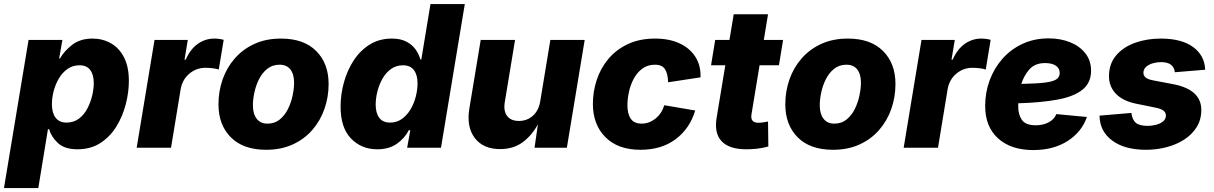

<svg xmlns="http://www.w3.org/2000/svg" viewBox="-44 -748 6148 972"><path d="M-23.9 204.1 100.6 -545.9H272L255.4 -452.1H259.8Q281.2 -490.2 322 -521.5Q362.8 -552.7 423.8 -552.7Q475.1 -552.7 516.8 -529.3Q558.6 -505.9 583.5 -458.3Q608.4 -410.6 608.4 -337.9Q608.4 -281.7 593 -221.4Q577.6 -161.1 546.1 -109.1Q514.6 -57.1 465.3 -24.7Q416 7.8 348.1 7.8Q282.7 7.8 248.8 -24.2Q214.8 -56.2 205.1 -93.8H198.7L149.9 204.1ZM292.5 -127.4Q329.6 -127.4 356 -147.7Q382.3 -168 398.7 -199.5Q415 -231 422.9 -265.1Q430.7 -299.3 430.7 -327.1Q430.7 -369.6 412.8 -393.6Q395 -417.5 358.4 -417.5Q324.2 -417.5 298.1 -399.2Q272 -380.9 254.4 -351.3Q236.8 -321.8 227.8 -287.4Q218.8 -252.9 218.8 -220.2Q218.8 -176.8 237.5 -152.1Q256.3 -127.4 292.5 -127.4Z M647.9 0 738.3 -545.9H906.7L890.1 -445.8H896Q919.9 -500 958 -526.4Q996.1 -552.7 1040.5 -552.7Q1064.9 -552.7 1088.4 -546.4L1063.5 -396Q1051.3 -400.4 1031.5 -402.6Q1011.7 -404.8 996.6 -404.8Q949.7 -404.8 914.3 -374.8Q878.9 -344.7 870.6 -296.4L821.8 0Z M1303.7 10.3Q1187.5 10.3 1124.8 -52.7Q1062 -115.7 1062 -219.7Q1062 -286.1 1083 -345.9Q1104 -405.8 1144.8 -452.4Q1185.5 -499 1244.4 -525.9Q1303.2 -552.7 1378.4 -552.7Q1494.1 -552.7 1556.9 -489.7Q1619.6 -426.8 1619.6 -322.8Q1619.6 -256.8 1598.6 -196.8Q1577.6 -136.7 1537.1 -90.1Q1496.6 -43.5 1437.7 -16.6Q1378.9 10.3 1303.7 10.3ZM1310.1 -122.1Q1346.7 -122.1 1372.3 -143.1Q1397.9 -164.1 1414.1 -196.8Q1430.2 -229.5 1437.5 -265.1Q1444.8 -300.8 1444.8 -329.6Q1444.8 -372.6 1426 -396.5Q1407.2 -420.4 1371.6 -420.4Q1335 -420.4 1309.1 -399.7Q1283.2 -378.9 1267.1 -346.7Q1251 -314.5 1243.7 -279.1Q1236.3 -243.7 1236.3 -214.8Q1236.3 -171.9 1255.4 -147Q1274.4 -122.1 1310.1 -122.1Z M1866.2 7.8Q1785.6 7.8 1732.9 -46.9Q1680.2 -101.6 1680.2 -208Q1680.2 -270.5 1697.3 -331.8Q1714.4 -393.1 1747.1 -442.9Q1779.8 -492.7 1828.1 -522.7Q1876.5 -552.7 1939.5 -552.7Q1984.9 -552.7 2014.6 -536.6Q2044.4 -520.5 2061 -496.1Q2077.6 -471.7 2084 -446.8H2088.9L2135.3 -727.5H2309.1L2188.5 0H2017.1L2033.2 -88.9H2025.9Q2003.4 -46.4 1963.9 -19.3Q1924.3 7.8 1866.2 7.8ZM1930.7 -127.4Q1964.8 -127.4 1990.7 -146Q2016.6 -164.6 2034.2 -194.1Q2051.8 -223.6 2060.8 -258.5Q2069.8 -293.5 2069.8 -326.2Q2069.8 -369.1 2051.3 -393.3Q2032.7 -417.5 1996.1 -417.5Q1961.9 -417.5 1935.8 -398.9Q1909.7 -380.4 1892.6 -350.3Q1875.5 -320.3 1866.7 -285.4Q1857.9 -250.5 1857.9 -218.3Q1857.9 -175.8 1876 -151.6Q1894 -127.4 1930.7 -127.4Z M2487.8 6.8Q2401.9 6.8 2359.4 -49.6Q2316.9 -106 2332 -198.2L2389.6 -545.9H2563.5L2511.7 -232.4Q2503.9 -187 2522.9 -161.4Q2542 -135.7 2583 -135.7Q2624 -135.7 2653.6 -161.9Q2683.1 -188 2690.9 -234.9L2742.2 -545.9H2916L2825.7 0H2662.1L2679.2 -118.7Q2648.4 -62 2601.6 -27.6Q2554.7 6.8 2487.8 6.8Z M3198.2 10.3Q3084.5 10.3 3021 -53.5Q2957.5 -117.2 2957.5 -222.2Q2957.5 -284.7 2977.1 -343.8Q2996.6 -402.8 3036.1 -450Q3075.7 -497.1 3134.8 -524.9Q3193.8 -552.7 3272.9 -552.7Q3343.8 -552.7 3396 -528.6Q3448.2 -504.4 3476.3 -460.4Q3504.4 -416.5 3502.4 -356.4L3338.4 -331.5Q3337.4 -374 3322.8 -397.2Q3308.1 -420.4 3272 -420.4Q3234.4 -420.4 3207.8 -400.6Q3181.2 -380.9 3164.3 -349.4Q3147.5 -317.9 3139.9 -282.2Q3132.3 -246.6 3132.3 -215.3Q3132.3 -171.4 3149.4 -146.7Q3166.5 -122.1 3204.1 -122.1Q3241.2 -122.1 3272.9 -146.5Q3304.7 -170.9 3319.3 -215.3L3475.6 -188.5Q3447.8 -96.7 3376.2 -43.2Q3304.7 10.3 3198.2 10.3Z M3920.4 -545.9 3899.4 -417.5H3801.3L3760.3 -168.5Q3753.4 -126.5 3795.9 -126.5Q3804.7 -126.5 3821 -128.7Q3837.4 -130.9 3844.2 -132.8L3845.7 -6.3Q3814.9 2 3787.4 4.9Q3759.8 7.8 3734.9 7.8Q3647.5 7.8 3609.1 -33Q3570.8 -73.7 3584 -152.3L3627.9 -417.5H3555.7L3576.7 -545.9H3648.9L3670.4 -675.8H3844.2L3822.8 -545.9Z M4173.3 10.3Q4057.1 10.3 3994.4 -52.7Q3931.6 -115.7 3931.6 -219.7Q3931.6 -286.1 3952.6 -345.9Q3973.6 -405.8 4014.4 -452.4Q4055.2 -499 4114 -525.9Q4172.9 -552.7 4248 -552.7Q4363.8 -552.7 4426.5 -489.7Q4489.3 -426.8 4489.3 -322.8Q4489.3 -256.8 4468.3 -196.8Q4447.3 -136.7 4406.7 -90.1Q4366.2 -43.5 4307.4 -16.6Q4248.5 10.3 4173.3 10.3ZM4179.7 -122.1Q4216.3 -122.1 4241.9 -143.1Q4267.6 -164.1 4283.7 -196.8Q4299.8 -229.5 4307.1 -265.1Q4314.5 -300.8 4314.5 -329.6Q4314.5 -372.6 4295.7 -396.5Q4276.9 -420.4 4241.2 -420.4Q4204.6 -420.4 4178.7 -399.7Q4152.8 -378.9 4136.7 -346.7Q4120.6 -314.5 4113.3 -279.1Q4106 -243.7 4106 -214.8Q4106 -171.9 4125 -147Q4144 -122.1 4179.7 -122.1Z M4530.8 0 4621.1 -545.9H4789.6L4772.9 -445.8H4778.8Q4802.7 -500 4840.8 -526.4Q4878.9 -552.7 4923.3 -552.7Q4947.8 -552.7 4971.2 -546.4L4946.3 -396Q4934.1 -400.4 4914.3 -402.6Q4894.5 -404.8 4879.4 -404.8Q4832.5 -404.8 4797.1 -374.8Q4761.7 -344.7 4753.4 -296.4L4704.6 0Z M5187 11.7Q5074.2 11.7 5008.8 -47.4Q4943.4 -106.4 4943.4 -211.9Q4943.4 -279.8 4966.1 -341.3Q4988.8 -402.8 5031 -450.7Q5073.2 -498.5 5132.6 -526.1Q5191.9 -553.7 5264.6 -553.7Q5324.7 -553.7 5373.3 -534.2Q5421.9 -514.6 5450.7 -478Q5479.5 -441.4 5479.5 -390.1Q5479.5 -328.1 5435.5 -293.5Q5391.6 -258.8 5309.3 -243.7Q5227.1 -228.5 5110.8 -225.1Q5110.8 -216.3 5110.8 -208Q5110.8 -167.5 5129.6 -140.6Q5148.4 -113.8 5200.2 -113.8Q5236.8 -113.8 5264.9 -128.7Q5293 -143.6 5303.7 -170.4L5458.5 -155.8Q5433.1 -81.1 5361.6 -34.7Q5290 11.7 5187 11.7ZM5126.5 -323.2Q5207 -324.7 5248.8 -330.3Q5290.5 -335.9 5305.7 -347.7Q5320.8 -359.4 5320.8 -378.4Q5320.8 -402.3 5301.3 -415.5Q5281.7 -428.7 5246.6 -428.7Q5195.3 -428.7 5167.2 -396.7Q5139.2 -364.7 5126.5 -323.2Z M5757.8 10.3Q5649.4 10.3 5586.7 -36.4Q5523.9 -83 5522.5 -160.6V-162.6L5683.6 -176.3Q5688 -142.1 5705.8 -126.5Q5723.6 -110.8 5766.6 -110.8Q5788.1 -110.8 5809.3 -116.5Q5830.6 -122.1 5844.5 -133.8Q5858.4 -145.5 5858.4 -163.6Q5858.4 -178.2 5845.9 -188Q5833.5 -197.8 5803.7 -203.6L5711.4 -222.2Q5641.6 -235.8 5606 -272.5Q5570.3 -309.1 5570.3 -361.8Q5570.3 -425.3 5606.7 -467.8Q5643.1 -510.3 5702.6 -531.5Q5762.2 -552.7 5832 -552.7Q5937.5 -552.7 5995.6 -510.3Q6053.7 -467.8 6057.1 -397.5Q6057.1 -397 6057.1 -396.2Q6057.1 -395.5 6057.1 -395L5903.8 -382.3Q5897.9 -433.6 5833.5 -433.6Q5814 -433.6 5793.5 -428Q5772.9 -422.4 5758.8 -410.2Q5744.6 -397.9 5744.6 -379.4Q5744.6 -366.2 5754.9 -356.4Q5765.1 -346.7 5793 -341.3L5895.5 -321.8Q6037.6 -294.4 6037.6 -191.4Q6037.6 -142.1 6014.2 -104.5Q5990.7 -66.9 5950.9 -41.3Q5911.1 -15.6 5861.1 -2.7Q5811 10.3 5757.8 10.3Z"/></svg>

Font: Inter Extra Bold
Style: Italic
Weight: 800
Italic angle: -9.39999°
Designer: Rasmus Andersson
Foundry: rsms
Version: Version 4.000;git-3c8e0fc